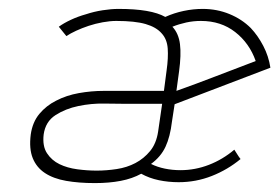

<svg xmlns="http://www.w3.org/2000/svg" viewBox="-20 -401 627 431"><path d="M193 10Q157 10 128.5 5Q100 0 81 -12.5Q62 -25 53.5 -46Q45 -67 49 -99Q53 -127 68.5 -145.5Q84 -164 106 -175Q129 -187 157 -192Q185 -197 213 -197H348L354 -243Q358 -271 356.5 -292Q355 -313 343 -326Q331 -340 307 -347Q283 -354 241 -354Q227 -354 210.5 -351Q194 -348 179 -343Q164 -338 151 -332Q138 -326 129 -320L112 -341Q123 -349 139 -356.5Q155 -364 173 -369Q191 -375 210.5 -378Q230 -381 246 -381Q283 -381 309 -376.5Q335 -372 351 -363Q371 -372 392.5 -376.5Q414 -381 435 -381Q467 -381 495 -369.5Q523 -358 543 -338Q559 -321 571 -298Q583 -275 587 -249L372 -167L366 -128Q362 -94 351.5 -71.5Q341 -49 319 -33Q333 -26 350 -22.5Q367 -19 385 -19Q418 -19 449 -31Q480 -43 506 -65Q510 -59 513 -54Q516 -49 520 -44Q491 -20 455.5 -6Q420 8 381 8Q358 8 336.5 3.5Q315 -1 297 -11Q277 0 251 5Q225 10 193 10ZM344 -168H258Q242 -168 213.5 -168.5Q185 -169 156 -163Q127 -157 104.5 -142.5Q82 -128 78 -99Q75 -73 85.5 -57Q96 -41 113.5 -32.5Q131 -24 153.5 -21Q176 -18 197 -18Q219 -18 242 -21.5Q265 -25 284 -35Q303 -45 317 -62Q331 -79 335 -106ZM554 -264Q540 -304 508 -329Q476 -354 431 -354Q414 -354 398 -350.5Q382 -347 367 -341Q381 -326 384 -302Q387 -278 382 -241L376 -197Q421 -213 465 -230Q509 -247 554 -264Z"/></svg>

Font: Josefin Slab Light
Style: Italic
Weight: 300
Italic angle: -12°
Designer: Santiago Orozco
Foundry: Typemade
Version: Version 2.000